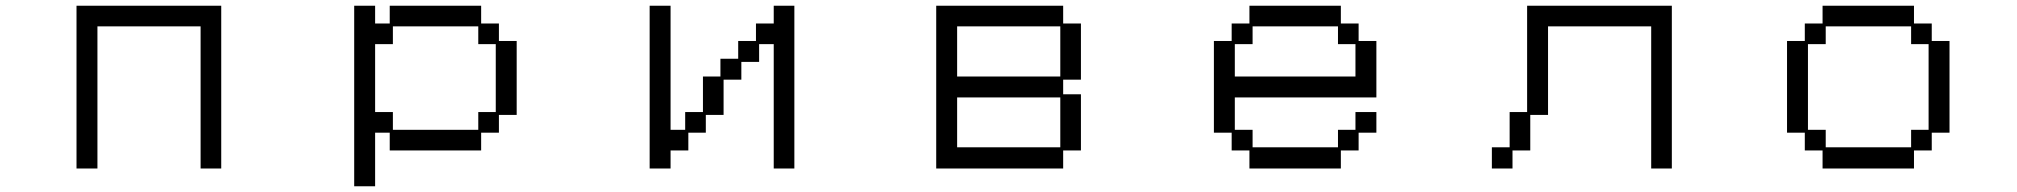

<svg xmlns="http://www.w3.org/2000/svg" viewBox="-20 -560 7040 670"><path d="M247 -540H752V28H680V-468H320V28H247Z M1216 -540H1289V-478H1340V-540H1659V-478H1721V-417H1783V-159H1721V-97H1659V-35H1340V-97H1289V90H1216ZM1351 -169V-107H1649V-169H1710V-406H1649V-468H1351V-406H1289V-169Z M2247 -540H2320V-107H2371V-169H2433V-293H2494V-355H2556V-417H2618V-478H2680V-540H2752V28H2680V-406H2629V-344H2567V-282H2505V-159H2443V-97H2382V-35H2320V28H2247Z M3247 -540H3690V-478H3752V-282H3690V-231H3752V-35H3690V28H3247ZM3680 -293V-468H3320V-293ZM3680 -46V-220H3320V-46Z M4216 -417H4278V-478H4340V-540H4659V-478H4721V-417H4783V-220H4289V-107H4351V-46H4649V-107H4710V-169H4783V-97H4721V-35H4659V28H4340V-35H4278V-97H4216ZM4710 -293V-406H4649V-468H4351V-406H4289V-293Z M5186 -46H5248V-169H5309V-540H5814V28H5742V-468H5382V-159H5320V-35H5258V28H5186Z M6216 -417H6278V-478H6340V-540H6659V-478H6721V-417H6783V-97H6721V-35H6659V28H6340V-35H6278V-97H6216ZM6351 -107V-46H6649V-107H6710V-406H6649V-468H6351V-406H6289V-107Z"/></svg>

Font: DotGothic16
Style: Regular
Weight: 400
Designer: Fontworks Inc.
Foundry: Fontworks Inc.
Version: Version 1.100